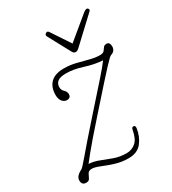

<svg xmlns="http://www.w3.org/2000/svg" viewBox="-160 -676 686 766"><g transform="rotate(-30 183.0 -292.5)"><path d="M294 -80.5Q289 -45 268.5 -18.8Q248 7.5 207 7.5Q175 7.5 146 -1.8Q117 -11 94.2 -20.5Q71.5 -30 58 -30Q43.5 -30 38.2 -20.5Q33 -11 28.8 -1.8Q24.5 7.5 12 7.5Q-8.5 7.5 -8.5 -14Q-8.5 -34 20 -48Q24 -50 31.2 -57.8Q38.5 -65.5 53.8 -83.5Q69 -101.5 97.2 -134.2Q125.5 -167 172 -219Q231 -285 265.2 -323.8Q299.5 -362.5 313.5 -382Q275.5 -384.5 234.2 -397.8Q193 -411 159.5 -411Q130.5 -411 119.5 -401.2Q108.5 -391.5 108.5 -377Q108.5 -370.5 110.5 -365Q112.5 -359.5 119 -353.5Q128 -344.5 128 -334Q128 -316.5 110 -316.5Q97.5 -316.5 88.8 -327.2Q80 -338 80 -356.5Q80 -392.5 100.2 -412.5Q120.5 -432.5 161.5 -432.5Q188.5 -432.5 215.2 -426Q242 -419.5 267 -412.8Q292 -406 313 -406Q328 -406 333.5 -412.8Q339 -419.5 343.2 -426Q347.5 -432.5 358 -432.5Q373 -432.5 373 -412Q373 -403 368.2 -395.5Q363.5 -388 351 -384Q348 -383 340.8 -376.2Q333.5 -369.5 316.5 -351.2Q299.5 -333 268 -297.8Q236.5 -262.5 185.5 -205Q148 -163 124.8 -136Q101.5 -109 86 -90Q70.5 -71 56.5 -53Q80 -52 104 -42.2Q128 -32.5 154.2 -23.2Q180.5 -14 210.5 -14Q234 -14 252 -29.2Q270 -44.5 277 -83Q278.5 -94.5 287.5 -93.5Q295.5 -93 294 -80.5ZM253 -474Q243.5 -465 236.5 -465Q227.5 -465 222.5 -474L167 -577Q162.5 -585.5 172 -591Q179 -595.5 185 -586L241.5 -501L344.5 -586Q358.5 -597 364.5 -591Q371.5 -584 363 -577Z"/></g></svg>

Font: Fraunces144ptSuperSoftThinItalic
Style: Italic
Weight: 100
Italic angle: -16°
Version: Version 1.000;[0bf87f6ff]